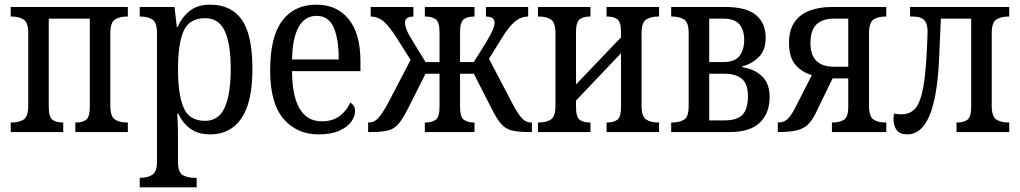

<svg xmlns="http://www.w3.org/2000/svg" viewBox="-20 -566 4372 823"><path d="M26 0V-41H32Q61 -41 81 -53.5Q101 -66 101 -113V-423Q101 -470 81 -482.5Q61 -495 32 -495H26V-536H528V-495H522Q493 -495 473 -482.5Q453 -470 453 -423V-113Q453 -66 473 -53.5Q493 -41 522 -41H528V0H303V-41H307Q333 -41 349 -52.5Q365 -64 365 -109V-486H189V-109Q189 -64 205 -52.5Q221 -41 246 -41H251V0Z M579 237V196H584Q612 196 632.5 183.5Q653 171 653 125V-424Q653 -470 633 -482.5Q613 -495 584 -495H579V-536H728L738 -450H741Q760 -493 793.5 -519.5Q827 -546 881 -546Q971 -546 1016.5 -481.5Q1062 -417 1062 -270Q1062 -128 1015 -59Q968 10 881 10Q829 10 795.5 -14.5Q762 -39 744 -80H740Q743 -28 743 34V129Q743 173 763.5 184.5Q784 196 810 196H823V237ZM859 -48Q918 -48 943.5 -105.5Q969 -163 969 -270Q969 -378 943.5 -433Q918 -488 859 -488Q792 -488 767.5 -434Q743 -380 743 -270Q743 -159 767.5 -103.5Q792 -48 859 -48Z M1345 10Q1253 10 1195.5 -56.5Q1138 -123 1138 -264Q1138 -409 1190 -477.5Q1242 -546 1336 -546Q1424 -546 1474.5 -484Q1525 -422 1525 -304V-261H1232Q1232 -156 1264 -101Q1296 -46 1359 -46Q1405 -46 1435.5 -68.5Q1466 -91 1481 -126Q1491 -121 1496.5 -112Q1502 -103 1502 -89Q1502 -68 1486 -45Q1470 -22 1435 -6Q1400 10 1345 10ZM1432 -311Q1432 -400 1410 -449Q1388 -498 1337 -498Q1286 -498 1259.5 -449Q1233 -400 1232 -311Z M1558 0V-41H1562Q1586 -41 1604.5 -63.5Q1623 -86 1644 -125L1740 -309L1682 -401Q1650 -452 1625 -473.5Q1600 -495 1569 -495V-536H1752V-495Q1716 -495 1716 -469Q1716 -457 1722.5 -439.5Q1729 -422 1752 -385L1804 -300H1864V-427Q1864 -472 1847.5 -483.5Q1831 -495 1805 -495H1801V-536H2014V-495H2010Q1984 -495 1968 -483.5Q1952 -472 1952 -427V-300H2011L2064 -385Q2086 -422 2093 -439.5Q2100 -457 2100 -469Q2100 -495 2063 -495V-536H2244V-495Q2213 -495 2187 -473.5Q2161 -452 2130 -401L2076 -314L2175 -125Q2195 -86 2213.5 -63.5Q2232 -41 2256 -41H2260V0H2247Q2200 0 2173 -7Q2146 -14 2127.5 -35.5Q2109 -57 2087 -101L2011 -250H1952V-109Q1952 -64 1968.5 -52.5Q1985 -41 2010 -41H2014V0H1801V-41H1805Q1831 -41 1847.5 -52.5Q1864 -64 1864 -109V-250H1804L1729 -101Q1707 -58 1689 -36Q1671 -14 1644.5 -7Q1618 0 1571 0Z M2286 0V-41H2292Q2321 -41 2341 -53.5Q2361 -66 2361 -113V-423Q2361 -470 2341 -482.5Q2321 -495 2292 -495H2286V-536H2511V-495H2506Q2481 -495 2465 -483.5Q2449 -472 2449 -427V-204L2642 -406V-427Q2642 -472 2626 -483.5Q2610 -495 2584 -495H2580V-536H2805V-495H2799Q2770 -495 2750 -482.5Q2730 -470 2730 -423V-113Q2730 -66 2750 -53.5Q2770 -41 2799 -41H2805V0H2580V-41H2584Q2610 -41 2626 -52.5Q2642 -64 2642 -109V-338L2449 -135V-109Q2449 -64 2465 -52.5Q2481 -41 2506 -41H2511V0Z M2857 0V-41H2863Q2892 -41 2912 -53Q2932 -65 2932 -112V-424Q2932 -470 2912 -482.5Q2892 -495 2863 -495H2857V-536H3091Q3179 -536 3220.5 -501.5Q3262 -467 3262 -404Q3262 -350 3231.5 -320.5Q3201 -291 3162 -282V-278Q3214 -270 3246.5 -239Q3279 -208 3279 -150Q3279 -81 3237 -40.5Q3195 0 3108 0ZM3020 -300H3082Q3129 -300 3149.5 -326Q3170 -352 3170 -396Q3170 -437 3149.5 -461.5Q3129 -486 3082 -486H3020ZM3020 -50H3087Q3139 -50 3162.5 -74Q3186 -98 3186 -154Q3186 -207 3159.5 -228.5Q3133 -250 3085 -250H3020Z M3314 0V-41H3317Q3340 -41 3355.5 -55.5Q3371 -70 3387 -101L3460 -244Q3416 -257 3389 -289Q3362 -321 3362 -382Q3362 -437 3385.5 -471Q3409 -505 3450.5 -520.5Q3492 -536 3544 -536H3779V-495H3773Q3744 -495 3724.5 -482.5Q3705 -470 3705 -423V-113Q3705 -66 3724.5 -53.5Q3744 -41 3773 -41H3779V0H3546V-41H3550Q3579 -41 3597.5 -52.5Q3616 -64 3616 -109V-230H3549L3476 -80Q3461 -49 3442.5 -31.5Q3424 -14 3394 -7Q3364 0 3314 0ZM3554 -280H3616V-486H3554Q3505 -486 3479.5 -461Q3454 -436 3454 -382Q3454 -329 3480 -304.5Q3506 -280 3554 -280Z M3870 10Q3837 10 3823.5 -8.5Q3810 -27 3810 -55Q3810 -61 3810.5 -67Q3811 -73 3812 -79Q3829 -76 3843 -76Q3876 -76 3897.5 -95Q3919 -114 3932 -166Q3945 -218 3951 -317Q3953 -354 3954.5 -384Q3956 -414 3956 -431Q3956 -465 3941.5 -480Q3927 -495 3893 -495H3881V-536H4306V-495H4300Q4271 -495 4251 -482.5Q4231 -470 4231 -423V-113Q4231 -66 4251 -53.5Q4271 -41 4300 -41H4306V0H4080V-41H4084Q4110 -41 4126.5 -52.5Q4143 -64 4143 -110V-486H4013L4005 -307Q3997 -145 3963 -67.5Q3929 10 3870 10Z"/></svg>

Font: Noto Serif Condensed
Style: Regular
Weight: 400
Width: 3
Designer: Monotype Design Team
Foundry: Monotype Imaging Inc.
Version: Version 2.013; ttfautohint (v1.8.4.7-5d5b)